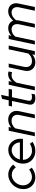

<svg xmlns="http://www.w3.org/2000/svg" viewBox="1470 -2158 696 3677"><g transform="rotate(-90 1818.5 -319.0)"><path d="M260 9Q196 9 145 -20.5Q94 -50 65 -101.5Q36 -153 36 -219Q36 -278 58 -330.5Q80 -383 118.5 -423Q157 -463 207 -486Q257 -509 314 -509Q370 -509 422 -483Q474 -457 505 -414L452 -365Q397 -442 309 -442Q255 -442 209.5 -412Q164 -382 136 -332Q108 -282 108 -222Q108 -176 129.5 -138Q151 -100 187.5 -78Q224 -56 269 -56Q305 -56 340.5 -70Q376 -84 411 -110L446 -58Q360 9 260 9Z M766 9Q696 9 641 -21Q586 -51 555 -104.5Q524 -158 524 -226Q524 -284 544.5 -335.5Q565 -387 601.5 -426Q638 -465 685.5 -487Q733 -509 787 -509Q848 -509 896 -478Q944 -447 972 -394Q1000 -341 1000 -273Q1000 -263 999.5 -251.5Q999 -240 997 -228H596Q597 -178 620 -139Q643 -100 682 -77.5Q721 -55 769 -55Q846 -55 904 -96L942 -45Q901 -17 858 -4Q815 9 766 9ZM603 -287H931Q927 -355 884.5 -399.5Q842 -444 780 -444Q738 -444 701.5 -423.5Q665 -403 639.5 -367.5Q614 -332 603 -287Z M1048 0 1154 -501H1226L1215 -451Q1282 -510 1367 -510Q1426 -510 1466.5 -483Q1507 -456 1524 -409Q1541 -362 1528 -302L1464 0H1392L1454 -293Q1469 -362 1438.5 -404Q1408 -446 1343 -446Q1259 -446 1200 -376L1120 0Z M1777 9Q1707 9 1675.5 -24.5Q1644 -58 1657 -119L1724 -438H1618L1632 -501H1737L1764 -628L1841 -647L1810 -501H1956L1942 -438H1796L1731 -135Q1722 -92 1739 -73.5Q1756 -55 1805 -55Q1819 -55 1832 -57.5Q1845 -60 1863 -65L1850 0Q1834 4 1814.5 6.5Q1795 9 1777 9Z M1927 0 2034 -501H2105L2092 -438Q2120 -473 2157 -492.5Q2194 -512 2236 -512Q2267 -512 2289 -503L2275 -435Q2265 -440 2249 -443Q2233 -446 2218 -446Q2131 -446 2073 -350L1999 0Z M2466 9Q2407 9 2366 -18.5Q2325 -46 2308.5 -93Q2292 -140 2304 -200L2368 -501H2440L2378 -208Q2363 -139 2394 -97Q2425 -55 2489 -55Q2575 -55 2633 -127L2713 -501H2785L2678 0H2606L2617 -50Q2550 9 2466 9Z M2805 0 2911 -501H2983L2972 -449Q3036 -510 3118 -510Q3171 -510 3208 -484.5Q3245 -459 3261 -415Q3343 -510 3442 -510Q3497 -510 3534.5 -484Q3572 -458 3587 -412.5Q3602 -367 3589 -309L3524 0H3452L3517 -304Q3530 -366 3502.5 -406Q3475 -446 3418 -446Q3340 -446 3271 -361Q3271 -349 3270 -336Q3269 -323 3266 -309L3200 0H3128L3191 -297Q3206 -363 3179 -404.5Q3152 -446 3093 -446Q3017 -446 2956 -374L2877 0Z"/></g></svg>

Font: Red Hat Display VF
Style: Italic
Weight: 300
Italic angle: -12°
Designer: Pentagram, MCKL
Foundry: Pentagram, MCKL
Version: Version 1.010